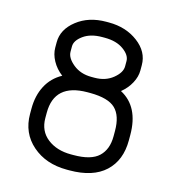

<svg xmlns="http://www.w3.org/2000/svg" viewBox="-106 -786 812 888"><g transform="rotate(15 300.0 -342.0)"><path d="M306.6 -622.6H294.4Q238.8 -622.6 204.3 -597.7Q169.9 -572.8 169.9 -544.9V-519.5Q169.9 -489.3 205.6 -460.4Q241.2 -431.6 293 -431.6H308.1Q360.4 -431.6 395.8 -460.4Q431.2 -489.3 431.2 -519V-544.4Q431.2 -572.8 396.7 -597.7Q362.3 -622.6 306.6 -622.6ZM504.4 -544.4V-519Q504.4 -488.8 488 -458.3Q471.7 -427.7 442.4 -403.8Q536.6 -354 536.6 -218.3V-192.9Q536.6 -97.2 477.8 -42.5Q418.9 12.2 306.6 12.2H294.4Q193.8 12.2 128.7 -44.7Q63.5 -101.6 63.5 -192.9V-218.3Q63.5 -280.8 88.4 -328.1Q113.3 -375.5 161.6 -401.9Q130.9 -425.3 113.8 -456.8Q96.7 -488.3 96.7 -519.5V-544.9Q96.7 -606.4 153.6 -651.1Q210.4 -695.8 294.4 -695.8H306.6Q388.2 -695.8 446.3 -652.1Q504.4 -608.4 504.4 -544.4ZM136.7 -218.3V-192.9Q136.7 -130.9 181.4 -95.9Q226.1 -61 294.4 -61H306.6Q390.6 -61 427 -95.5Q463.4 -129.9 463.4 -192.9V-218.3Q463.4 -291 428.7 -324.5Q394 -357.9 308.1 -358.4H293Q136.7 -357.4 136.7 -218.3Z"/></g></svg>

Font: Anka/Coder
Style: Regular
Weight: 400
Monospace: yes
Version: Version 001.100